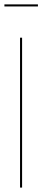

<svg xmlns="http://www.w3.org/2000/svg" viewBox="-20 -850 192 870"><path d="M80.1 0H70.8V-679.2H80.1ZM151.9 -820.8H0V-830.1H151.9Z"/></svg>

Font: Rawengulk
Style: Ultralight
Weight: 200
Version: Version 0.92